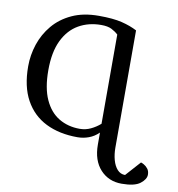

<svg xmlns="http://www.w3.org/2000/svg" viewBox="-97 -776 1010 1092"><g transform="rotate(10 408.5 -230.0)"><path d="M816.9 152.8Q816.9 179.2 784.9 204.1Q752.9 229 678.2 229Q602.5 229 554.7 176.8Q506.8 124.5 506.8 33.2V-36.1Q481 -10.7 449.5 0.7Q418 12.2 384.8 12.2Q279.8 12.2 202.1 -26.4Q124.5 -64.9 81.8 -142.6Q39.1 -220.2 39.1 -336.9Q39.1 -401.9 59.8 -464.4Q80.6 -526.9 123 -577.6Q165.5 -628.4 231 -658.7Q296.4 -689 386.2 -689Q469.2 -689 519.5 -676.5Q569.8 -664.1 607.9 -644V33.2Q607.9 70.8 616.9 103.8Q626 136.7 644 156.7Q662.1 176.8 689 176.8L766.1 90.8Q770 91.3 782.5 97.9Q794.9 104.5 805.9 117.9Q816.9 131.3 816.9 152.8ZM506.8 -86.9V-602.1Q490.2 -617.7 468 -628.9Q445.8 -640.1 408.2 -640.1Q335.4 -640.1 278.3 -607.4Q221.2 -574.7 188.5 -507.1Q155.8 -439.5 155.8 -335Q155.8 -231.9 185.8 -166Q215.8 -100.1 268.6 -68.6Q321.3 -37.1 389.2 -37.1Q422.9 -37.1 452.6 -51.3Q482.4 -65.4 506.8 -86.9Z"/></g></svg>

Font: Charis
Style: Regular
Weight: 400
Designer: Walt Agee, Miriam Martin, Annie Olsen, Victor Gaultney, Lorna Priest, Alan Ward, Bob Hallissy, Martin Hosken, Sharon Cor
Foundry: SIL Global
Version: Version 7.000